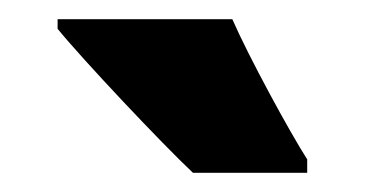

<svg xmlns="http://www.w3.org/2000/svg" viewBox="-20 -786 380 200"><path d="M222 -766H40V-756C66 -724 149 -636 181 -606H300V-620C282 -648 239 -727 222 -766Z"/></svg>

Font: Noto Sans Gujarati ExtraCondensed Black
Style: Regular
Weight: 900
Width: 2
Designer: Jelle Bosma - Monotype Design Team, Universal Thirst
Foundry: Monotype Imaging Inc.
Version: Version 2.106